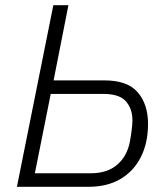

<svg xmlns="http://www.w3.org/2000/svg" viewBox="-20 -718 643 738"><path d="M45 0 185 -698H243L186 -409H382Q470 -409 509.5 -363Q549 -317 549 -242Q549 -169 521.5 -114.5Q494 -60 443 -30Q392 0 321 0ZM114 -52H329Q392 -52 430 -84.5Q468 -117 479 -172Q484 -200 486.5 -221Q489 -242 489 -256Q489 -300 464 -328.5Q439 -357 377 -357H175Z"/></svg>

Font: IBM Plex Sans Light
Style: Italic
Weight: 300
Italic angle: -11.31°
Designer: Mike Abbink, Paul van der Laan, Pieter van Rosmalen
Foundry: Bold Monday
Version: Version 3.201